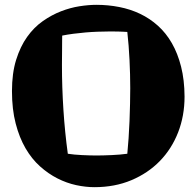

<svg xmlns="http://www.w3.org/2000/svg" viewBox="-20 -755 816 799"><path d="M509.8 -115.2Q512.7 -144.5 515.1 -179.7Q517.6 -214.8 519 -251.5Q520.5 -288.1 521.2 -323.5Q522 -358.9 522 -388.2Q522 -444.3 519 -505.1Q516.1 -565.9 509.8 -622.1Q502.4 -622.6 492.2 -623Q481.9 -623.5 470.9 -623.8Q460 -624 449.7 -624Q439.5 -624 432.1 -624Q410.2 -624 385.5 -623Q360.8 -622.1 335.4 -619.9Q310.1 -617.7 285.4 -614.5Q260.7 -611.3 238.8 -606.9Q238.8 -596.2 238.5 -579.3Q238.3 -562.5 238.3 -544.7Q238.3 -526.9 238 -510.5Q237.8 -494.1 237.8 -483.9Q237.8 -392.6 243.9 -298.3Q250 -204.1 262.2 -115.2Q274.4 -113.3 289.8 -111.8Q305.2 -110.4 321.3 -109.6Q337.4 -108.9 353 -108.4Q368.7 -107.9 380.9 -107.9Q394.5 -107.9 411.1 -108.4Q427.7 -108.9 444.8 -109.6Q461.9 -110.4 478.8 -111.8Q495.6 -113.3 509.8 -115.2ZM748 -353Q748 -272.9 721.2 -204.1Q694.3 -135.3 645 -84.7Q595.7 -34.2 526.6 -5.1Q457.5 23.9 373 23.9Q336.4 23.9 296.9 15.4Q257.3 6.8 219.2 -12.5Q181.2 -31.7 146.7 -62.5Q112.3 -93.3 86.4 -137.7Q60.5 -182.1 45.2 -241.2Q29.8 -300.3 29.8 -376Q29.8 -450.2 47.1 -505.9Q64.5 -561.5 92.8 -601.3Q121.1 -641.1 158 -667Q194.8 -692.9 233.9 -708Q272.9 -723.1 311 -729Q349.1 -734.9 380.9 -734.9Q430.2 -734.9 476.3 -725.8Q522.5 -716.8 563 -697.5Q603.5 -678.2 637.2 -647.9Q670.9 -617.7 695.3 -575.2Q719.7 -532.7 733.6 -477.5Q747.6 -422.4 748 -353Z"/></svg>

Font: Galindo
Style: Regular
Weight: 400
Version: Version 1.000